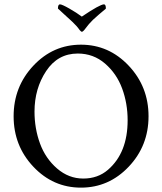

<svg xmlns="http://www.w3.org/2000/svg" viewBox="-20 -858 751 888"><path d="M460.9 -837.9Q469.7 -837.9 469.7 -818.4Q469.7 -817.4 455.6 -806.2Q441.4 -794.9 409.2 -765.6Q389.6 -746.1 377 -728.5Q364.3 -710.9 358.4 -710.9Q355.5 -710.9 348.6 -718.8Q335 -738.3 314.5 -757.3Q293.9 -776.4 272.9 -795.4Q252 -814.5 248 -818.4Q248 -837.9 257.3 -837.9Q266.6 -837.9 300.8 -818.4Q335 -798.8 358.4 -781.2Q442.4 -837.9 460.9 -837.9ZM134.3 -86.9Q43 -183.6 43 -320.3Q43 -457 134.3 -554.2Q225.6 -651.4 354.5 -651.4Q483.4 -651.4 575.2 -554.2Q667 -457 667 -320.3Q667 -183.6 575.2 -86.9Q483.4 9.8 354.5 9.8Q225.6 9.8 134.3 -86.9ZM339.8 -610.4Q247.1 -610.4 193.4 -529.3Q139.6 -448.2 139.6 -341.8Q139.6 -263.7 165 -194.3Q190.4 -125 244.1 -78.6Q297.9 -32.2 365.2 -32.2Q432.6 -32.2 479.5 -72.8Q570.3 -151.4 570.3 -301.8Q570.3 -379.9 544.9 -448.7Q519.5 -517.6 465.8 -564Q412.1 -610.4 339.8 -610.4Z"/></svg>

Font: CrimsonText-Roman
Style: Roman
Weight: 400
Version: Version 0.13